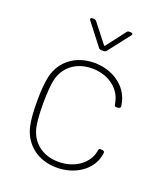

<svg xmlns="http://www.w3.org/2000/svg" viewBox="-131 -792 773 891"><g transform="rotate(20 255.0 -346.0)"><path d="M165 -688 248 -581C251 -577 256 -575 261 -575H273C278 -575 283 -577 286 -581L369 -688C374 -694 371 -700 363 -700H355C350 -700 345 -699 342 -694L271 -601C270 -599 267 -598 265 -601L192 -694C189 -698 184 -700 179 -700H171C166 -700 163 -697 163 -694C163 -692 163 -690 165 -688ZM252 8C345 8 417 -45 432 -114C434 -122 435 -128 435 -132C435 -138 431 -140 426 -141L417 -142C412 -143 408 -141 406 -136C406 -134 405 -131 405 -130C405 -130 405 -130 405 -129C395 -69 334 -20 251 -20C169 -20 114 -68 100 -138C96 -159 92 -195 92 -251C92 -301 96 -342 100 -363C113 -432 169 -481 251 -481C334 -481 392 -432 404 -373L407 -359C408 -353 411 -350 416 -350C417 -350 417 -350 418 -350L428 -351C433 -352 437 -355 437 -360C437 -361 437 -361 437 -362C436 -370 434 -379 432 -387C415 -454 346 -509 252 -509C159 -509 92 -455 73 -377C66 -345 62 -310 62 -252C62 -196 65 -157 73 -124C93 -46 159 8 252 8Z"/></g></svg>

Font: Barlow Thin
Style: Regular
Weight: 250
Designer: Jeremy Tribby
Foundry: Tribby Type
Version: Version 1.422;hotconv 1.0.109;makeotfexe 2.5.65596